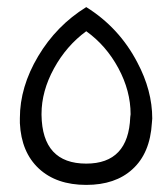

<svg xmlns="http://www.w3.org/2000/svg" viewBox="-20 -511 473 541"><path d="M223 -491Q316 -433 367 -335Q409 -256 409 -177Q409 -173 408 -165Q403 -79 353 -34Q305 10 223 10Q139 10 89.5 -36Q40 -82 36 -164Q36 -171 36 -178Q36 -266 87.5 -352.5Q139 -439 223 -491ZM223 -423Q167 -382 132 -318Q97 -254 97 -190Q97 -188 97 -187Q99 -50 223 -50Q342 -50 347 -181Q348 -186 348 -189Q348 -255 313.5 -319Q279 -383 223 -423Z"/></svg>

Font: Space Grotesk
Style: Regular
Weight: 400
Designer: Florian Karsten
Foundry: Florian Karsten
Version: Version 2.000